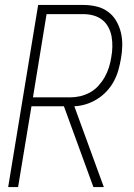

<svg xmlns="http://www.w3.org/2000/svg" viewBox="-20 -755 540 775"><path d="M399 0H357L238 -326H107L53 0H13L134 -735H316Q343 -735 369 -729Q395 -723 415.5 -708Q436 -693 449 -671Q462 -649 468 -623.5Q474 -598 473.5 -571Q473 -544 468 -517Q464 -494 457.5 -471Q451 -448 439 -426Q427 -404 409.5 -385.5Q392 -367 370.5 -354Q349 -341 326 -334Q303 -327 280 -326ZM113 -362H262Q283 -362 303 -366.5Q323 -371 342.5 -381.5Q362 -392 377 -408.5Q392 -425 402.5 -443.5Q413 -462 419.5 -482.5Q426 -503 429 -523Q433 -544 433.5 -565.5Q434 -587 430.5 -607Q427 -627 417.5 -645Q408 -663 392.5 -675Q377 -687 357.5 -692.5Q338 -698 316 -698H168Z"/></svg>

Font: Iosevka Extralight Oblique
Style: Regular
Weight: 200
Italic angle: -9°
Monospace: yes
Designer: Belleve Invis
Foundry: Belleve Invis
Version: Version 32.5.0; ttfautohint (v1.8.4)